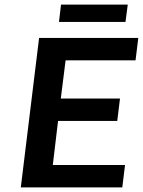

<svg xmlns="http://www.w3.org/2000/svg" viewBox="-20 -820 625 840"><path d="M71 0H515L527 -98H211L234 -291H493L505 -389H246L267 -556H573L585 -654H151ZM238 -724H529L539 -800H247Z"/></svg>

Font: Falling Sky
Style: ExtObl
Weight: 400
Designer: Paul D. Hunt
Foundry: Adobe Systems Incorporated
Version: Version 1.02